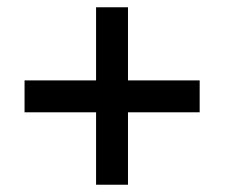

<svg xmlns="http://www.w3.org/2000/svg" viewBox="-20 -615 612 523"><path d="M328.6 -396H523.9V-309.1H328.6V-111.8H241.7V-309.1H46.9V-396H241.7V-595.2H328.6Z"/></svg>

Font: Open Sans SemiBold
Style: Regular
Weight: 600
Designer: Monotype Design Team
Foundry: Monotype Imaging Inc.
Version: Version 3.003; ttfautohint (v1.8.4)